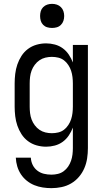

<svg xmlns="http://www.w3.org/2000/svg" viewBox="-20 -753 540 996"><path d="M247 223Q224 223 201.5 219.5Q179 216 158 207.5Q137 199 119 184.5Q101 170 88.5 151Q76 132 69.5 110Q63 88 62 65H140Q141 85 149.5 102.5Q158 120 173.5 132Q189 144 208 148.5Q227 153 247 153Q264 153 280.5 149Q297 145 310.5 135Q324 125 333.5 111Q343 97 348.5 81Q354 65 356 48.5Q358 32 358 15V-91Q350 -70 337 -50.5Q324 -31 305.5 -17.5Q287 -4 264.5 2Q242 8 219 8Q194 8 169.5 1Q145 -6 125 -21Q105 -36 91.5 -57Q78 -78 70 -101.5Q62 -125 59 -150Q56 -175 56 -200V-320Q56 -345 59 -370Q62 -395 70 -418.5Q78 -442 91.5 -463Q105 -484 125 -499Q145 -514 169.5 -521Q194 -528 219 -528Q242 -528 264.5 -522Q287 -516 305.5 -502.5Q324 -489 337 -469.5Q350 -450 358 -429V-520H436V15Q436 42 432 68.5Q428 95 417.5 119.5Q407 144 389.5 164.5Q372 185 349 198.5Q326 212 299.5 217.5Q273 223 247 223ZM249 -62Q266 -62 282.5 -66Q299 -70 312 -80Q325 -90 334.5 -104.5Q344 -119 349 -134.5Q354 -150 356 -166.5Q358 -183 358 -200V-320Q358 -337 356 -353.5Q354 -370 349 -385.5Q344 -401 334.5 -415.5Q325 -430 312 -440Q299 -450 282.5 -454Q266 -458 249 -458Q232 -458 215.5 -454Q199 -450 185 -440.5Q171 -431 160.5 -417Q150 -403 144 -387Q138 -371 136 -354Q134 -337 134 -320V-200Q134 -183 136 -166Q138 -149 144 -133Q150 -117 160.5 -103Q171 -89 185 -79.5Q199 -70 215.5 -66Q232 -62 249 -62ZM250 -608Q237 -608 225 -611.5Q213 -615 204 -624Q195 -633 191.5 -645Q188 -657 188 -670Q188 -683 191.5 -695Q195 -707 204 -716Q213 -725 225 -729Q237 -733 250 -733Q263 -733 275 -729Q287 -725 296 -716Q305 -707 309 -695Q313 -683 313 -670Q313 -657 309 -645Q305 -633 296 -624Q287 -615 275 -611.5Q263 -608 250 -608Z"/></svg>

Font: Iosevka Curly
Style: Regular
Weight: 400
Monospace: yes
Designer: Belleve Invis
Foundry: Belleve Invis
Version: Version 22.1.2; ttfautohint (v1.8.4)